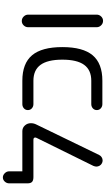

<svg xmlns="http://www.w3.org/2000/svg" viewBox="291 -1050 764 1387"><g transform="rotate(-90 673.5 -356.0)"><path d="M164.1 -42Q164.1 -50.8 168.9 -63.5L371.1 -473.6Q374 -479.5 374 -484.4Q374 -497.1 357.4 -497.1H87.9Q64.5 -497.1 53.7 -506.8Q43 -516.6 43 -540V-671.9Q43 -690.4 55.7 -704.1Q68.4 -717.8 85.9 -717.8Q102.5 -717.8 116.2 -704.1Q129.9 -690.4 129.9 -671.9V-577.1H419.9Q444.3 -577.1 460.9 -559.1Q477.5 -541 477.5 -515.6Q477.5 -494.1 467.8 -475.6L248 -22.5Q242.2 -10.7 231.4 -3.9Q220.7 2.9 208 2.9Q198.2 2.9 188.5 -2Q176.8 -7.8 170.4 -19Q164.1 -30.3 164.1 -42Z M1027.3 -288.1Q1027.3 -139.6 968.3 -69.3Q909.2 1 784.2 1H615.2Q597.7 1 585 -10.3Q572.3 -21.5 572.3 -39.1Q572.3 -56.6 585 -67.9Q597.7 -79.1 615.2 -79.1H784.2Q861.3 -79.1 898.9 -130.4Q936.5 -181.6 936.5 -288.1Q936.5 -394.5 898.9 -445.8Q861.3 -497.1 784.2 -497.1H615.2Q597.7 -497.1 585 -508.3Q572.3 -519.5 572.3 -537.1Q572.3 -554.7 585 -565.9Q597.7 -577.1 615.2 -577.1H784.2Q909.2 -577.1 968.3 -506.8Q1027.3 -436.5 1027.3 -288.1Z M1170.9 -40V-535.2Q1170.9 -553.7 1184.1 -567.4Q1197.3 -581.1 1215.8 -581.1Q1234.4 -581.1 1248 -567.4Q1261.7 -553.7 1261.7 -535.2V-40Q1261.7 -21.5 1248.5 -7.8Q1235.4 5.9 1216.8 5.9Q1198.2 5.9 1184.6 -7.8Q1170.9 -21.5 1170.9 -40Z"/></g></svg>

Font: jf-openhuninn-1.1
Style: Regular
Weight: 400
Designer: [Kosugi Maru]
      Designed by Motoya company      

      [Varela Round]
      Joe Prince(Latin component); Avraham Co
Foundry: justfont CO.,LTD.
Version: 1.1